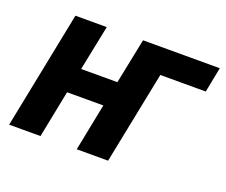

<svg xmlns="http://www.w3.org/2000/svg" viewBox="-92 -665 949 806"><g transform="rotate(20 382.0 -262.5)"><path d="M14 0 119 -525H259L218 -323H380L421 -525H764L742 -413H539L456 0H316L358 -211H196L154 0Z"/></g></svg>

Font: IBM Plex Sans
Style: Bold Italic
Weight: 700
Italic angle: -11.31°
Designer: Mike Abbink, Paul van der Laan, Pieter van Rosmalen
Foundry: Bold Monday
Version: Version 3.201